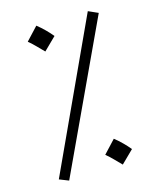

<svg xmlns="http://www.w3.org/2000/svg" viewBox="-108 -761 687 851"><g transform="rotate(-15 236.0 -335.0)"><path d="M103 17 60 0 377 -687 422 -667ZM149 -563Q130 -582 117 -595.5Q104 -609 85 -625L140 -684Q159 -669 176 -652Q193 -635 206 -619ZM351 10Q332 -9 319 -22.5Q306 -36 287 -52L342 -111Q361 -96 378 -79Q395 -62 408 -46Z"/></g></svg>

Font: Noto Sans Arabic UI Lt
Style: Regular
Weight: 300
Designer: Monotype Design Team, Nadine Chahine and Nizar Qandah
Foundry: Monotype Imaging Inc.
Version: Version 2.010; ttfautohint (v1.8.4.7-5d5b)